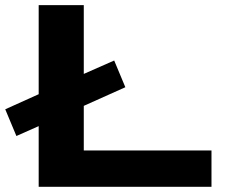

<svg xmlns="http://www.w3.org/2000/svg" viewBox="-49 -720 935 740"><path d="M273.9 -700.2V-435.1L391.1 -486.8L434.1 -383.8L273.9 -312V-140.1H766.1V0H100.1V-233.9L14.2 -195.8L-28.8 -298.8L100.1 -356.9V-700.2Z"/></svg>

Font: Messapia Bold
Style: Regular
Weight: 400
Designer: Luca Marsano
Foundry: Collletttivo
Version: Version 1.000;FEAKit 1.0